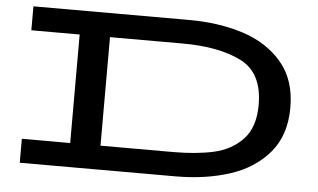

<svg xmlns="http://www.w3.org/2000/svg" viewBox="-49 -763 1389 839"><g transform="rotate(5 645.5 -343.0)"><path d="M1222 -343Q1222 -221 1156.5 -144.5Q1091 -68 984.5 -34Q878 0 748 0H65V-105H277V-581H65V-686H748Q878 -686 984.5 -652Q1091 -618 1156.5 -541.5Q1222 -465 1222 -343ZM1083 -343Q1083 -484 985 -532.5Q887 -581 729 -581H410V-105H729Q830 -105 906.5 -122Q983 -139 1033 -191.5Q1083 -244 1083 -343Z"/></g></svg>

Font: BioRhyme Expanded
Style: Bold
Weight: 700
Width: 7
Designer: Aoife Mooney
Foundry: Aoife Mooney Type
Version: Version 1.000